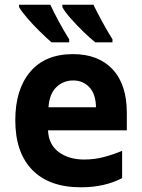

<svg xmlns="http://www.w3.org/2000/svg" viewBox="-20 -786 603 816"><path d="M324 10Q189 10 117 -64Q45 -138 45 -275Q45 -406 108.5 -481Q172 -556 290 -556Q398 -556 458.5 -491.5Q519 -427 519 -306V-232H184Q187 -171 230 -139.5Q273 -108 338 -108Q381 -108 421 -118.5Q461 -129 499 -145V-29Q463 -10 419 0Q375 10 324 10ZM388 -330Q387 -386 360 -415Q333 -444 291 -444Q249 -444 219.5 -415.5Q190 -387 186 -330ZM385 -606Q361 -625 332 -653.5Q303 -682 278.5 -710Q254 -738 245 -756V-766H377Q391 -737 413.5 -695.5Q436 -654 458 -619V-606ZM199 -606Q178 -624 149 -652.5Q120 -681 95.5 -709.5Q71 -738 61 -756V-766H194Q208 -735 230 -694.5Q252 -654 274 -619V-606Z"/></svg>

Font: Noto Sans Mono SemiCondensed
Style: Bold
Weight: 700
Width: 4
Designer: Monotype Design Team
Foundry: Monotype Imaging Inc.
Version: Version 2.014